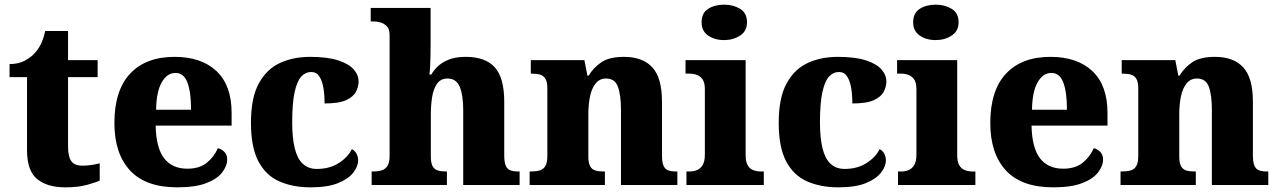

<svg xmlns="http://www.w3.org/2000/svg" viewBox="-20 -794 5488 824"><path d="M260 10Q183 10 139.5 -25.5Q96 -61 96 -149V-463H21V-519Q60 -519 87 -534Q114 -549 128 -565Q143 -580 155 -604Q167 -628 174 -661H272V-536H399V-463H272V-165Q272 -123 285.5 -103Q299 -83 334 -83Q354 -83 373 -86Q392 -89 408 -93V-19Q391 -11 353 -0.5Q315 10 260 10Z M741 10Q605 10 538 -62.5Q471 -135 471 -266Q471 -406 538.5 -478Q606 -550 729 -550Q844 -550 909 -489Q974 -428 974 -309V-255H648Q650 -159 684.5 -114.5Q719 -70 784 -70Q836 -70 867.5 -95.5Q899 -121 915 -158Q932 -154 943.5 -141.5Q955 -129 955 -110Q955 -82 933.5 -54Q912 -26 865 -8Q818 10 741 10ZM800 -323Q800 -398 784.5 -439.5Q769 -481 733 -481Q697 -481 674 -440.5Q651 -400 650 -323Z M1313 10Q1237 10 1179 -15.5Q1121 -41 1089 -101.5Q1057 -162 1057 -267Q1057 -375 1091 -436.5Q1125 -498 1182 -524Q1239 -550 1311 -550Q1385 -550 1431 -535Q1477 -520 1498 -496Q1519 -472 1519 -444Q1519 -423 1508 -401Q1497 -379 1466 -364.5Q1435 -350 1373 -350Q1373 -386 1368 -416.5Q1363 -447 1350.5 -466Q1338 -485 1316 -485Q1291 -485 1273 -465.5Q1255 -446 1244.5 -399Q1234 -352 1234 -268Q1234 -202 1245 -157.5Q1256 -113 1279.5 -91Q1303 -69 1340 -69Q1394 -69 1433.5 -94Q1473 -119 1490 -154Q1504 -147 1510.5 -133.5Q1517 -120 1517 -106Q1517 -80 1496 -53Q1475 -26 1430.5 -8Q1386 10 1313 10Z M1575 0V-58H1580Q1601 -58 1617 -62.5Q1633 -67 1642.5 -81.5Q1652 -96 1652 -125V-644Q1652 -670 1639.5 -682Q1627 -694 1611.5 -698Q1596 -702 1585 -702H1571V-760H1828V-607Q1828 -582 1827.5 -556.5Q1827 -531 1826 -510Q1825 -489 1823 -474H1831Q1843 -495 1862 -512Q1881 -529 1909.5 -539.5Q1938 -550 1979 -550Q2063 -550 2103.5 -505Q2144 -460 2144 -358V-128Q2144 -98 2150.5 -83Q2157 -68 2170.5 -63Q2184 -58 2206 -58H2210V0H1968V-322Q1968 -386 1953 -421.5Q1938 -457 1901 -457Q1871 -457 1855.5 -434.5Q1840 -412 1834.5 -377Q1829 -342 1829 -304V-122Q1829 -95 1836.5 -81Q1844 -67 1858.5 -62.5Q1873 -58 1895 -58H1898V0Z M2253 0V-58H2257Q2280 -58 2296 -62.5Q2312 -67 2320.5 -81.5Q2329 -96 2329 -125V-415Q2329 -442 2321 -455.5Q2313 -469 2298.5 -473.5Q2284 -478 2262 -478H2258V-536H2488L2501 -469H2506Q2527 -504 2561 -527Q2595 -550 2658 -550Q2738 -550 2779.5 -505Q2821 -460 2821 -358V-128Q2821 -98 2827.5 -83Q2834 -68 2847.5 -63Q2861 -58 2883 -58H2887V0H2645V-322Q2645 -386 2632 -421.5Q2619 -457 2581 -457Q2553 -457 2536 -435.5Q2519 -414 2512 -379.5Q2505 -345 2505 -304V-122Q2505 -95 2512.5 -81Q2520 -67 2534.5 -62.5Q2549 -58 2571 -58H2576V0Z M2926 0V-58H2938Q2958 -58 2972.5 -64.5Q2987 -71 2996 -86.5Q3005 -102 3005 -130V-412Q3005 -438 2996 -452Q2987 -466 2972 -472Q2957 -478 2938 -478H2922V-536H3180V-128Q3180 -101 3188.5 -85.5Q3197 -70 3212.5 -64Q3228 -58 3247 -58H3258V0ZM3088 -622Q3047 -622 3019 -641.5Q2991 -661 2991 -698Q2991 -738 3019 -756Q3047 -774 3088 -774Q3127 -774 3156.5 -756Q3186 -738 3186 -698Q3186 -661 3156.5 -641.5Q3127 -622 3088 -622Z M3578 10Q3502 10 3444 -15.5Q3386 -41 3354 -101.5Q3322 -162 3322 -267Q3322 -375 3356 -436.5Q3390 -498 3447 -524Q3504 -550 3576 -550Q3650 -550 3696 -535Q3742 -520 3763 -496Q3784 -472 3784 -444Q3784 -423 3773 -401Q3762 -379 3731 -364.5Q3700 -350 3638 -350Q3638 -386 3633 -416.5Q3628 -447 3615.5 -466Q3603 -485 3581 -485Q3556 -485 3538 -465.5Q3520 -446 3509.5 -399Q3499 -352 3499 -268Q3499 -202 3510 -157.5Q3521 -113 3544.5 -91Q3568 -69 3605 -69Q3659 -69 3698.5 -94Q3738 -119 3755 -154Q3769 -147 3775.5 -133.5Q3782 -120 3782 -106Q3782 -80 3761 -53Q3740 -26 3695.5 -8Q3651 10 3578 10Z M3834 0V-58H3846Q3866 -58 3880.5 -64.5Q3895 -71 3904 -86.5Q3913 -102 3913 -130V-412Q3913 -438 3904 -452Q3895 -466 3880 -472Q3865 -478 3846 -478H3830V-536H4088V-128Q4088 -101 4096.5 -85.5Q4105 -70 4120.5 -64Q4136 -58 4155 -58H4166V0ZM3996 -622Q3955 -622 3927 -641.5Q3899 -661 3899 -698Q3899 -738 3927 -756Q3955 -774 3996 -774Q4035 -774 4064.5 -756Q4094 -738 4094 -698Q4094 -661 4064.5 -641.5Q4035 -622 3996 -622Z M4500 10Q4364 10 4297 -62.5Q4230 -135 4230 -266Q4230 -406 4297.5 -478Q4365 -550 4488 -550Q4603 -550 4668 -489Q4733 -428 4733 -309V-255H4407Q4409 -159 4443.5 -114.5Q4478 -70 4543 -70Q4595 -70 4626.5 -95.5Q4658 -121 4674 -158Q4691 -154 4702.5 -141.5Q4714 -129 4714 -110Q4714 -82 4692.5 -54Q4671 -26 4624 -8Q4577 10 4500 10ZM4559 -323Q4559 -398 4543.5 -439.5Q4528 -481 4492 -481Q4456 -481 4433 -440.5Q4410 -400 4409 -323Z M4789 0V-58H4793Q4816 -58 4832 -62.5Q4848 -67 4856.5 -81.5Q4865 -96 4865 -125V-415Q4865 -442 4857 -455.5Q4849 -469 4834.5 -473.5Q4820 -478 4798 -478H4794V-536H5024L5037 -469H5042Q5063 -504 5097 -527Q5131 -550 5194 -550Q5274 -550 5315.5 -505Q5357 -460 5357 -358V-128Q5357 -98 5363.5 -83Q5370 -68 5383.5 -63Q5397 -58 5419 -58H5423V0H5181V-322Q5181 -386 5168 -421.5Q5155 -457 5117 -457Q5089 -457 5072 -435.5Q5055 -414 5048 -379.5Q5041 -345 5041 -304V-122Q5041 -95 5048.5 -81Q5056 -67 5070.5 -62.5Q5085 -58 5107 -58H5112V0Z"/></svg>

Font: Noto Rashi Hebrew ExtraBold
Style: Regular
Weight: 800
Version: Version 1.006